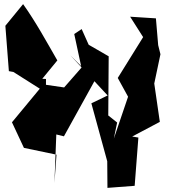

<svg xmlns="http://www.w3.org/2000/svg" viewBox="-20 -813 829 931"><path d="M548 -219 505 -253 507 -540 410 -596 376 -672 340 -648 375 -485 291 -389 195 -403 202 -204 203 -430 185 -431 258 -520C205 -612 154 -706 92 -793L6 -688L23 -468L45 -464L173 -383L38 -220L96 -96L254 -63L244 74L253 -161L290 -152L441 -425L321 -545L502 -350L423 -312L500 -31L501 98L633 88L651 -146L621 -151L755 -222L728 -408L758 -550L747 -594L736 -724L611 -732L674 -633L551 -435L601 -344L532 -141Z"/></svg>

Font: Asimov Silicon
Style: Regular
Weight: 400
Designer: Google
Version: Version 2.000980; 2014